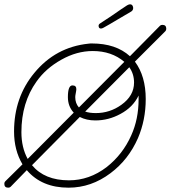

<svg xmlns="http://www.w3.org/2000/svg" viewBox="-48 -830 789 888"><path d="M-10 38Q-28 38 -28 20Q-28 13 -24 9L56 -70Q17 -135 17 -222Q17 -380 111 -493Q209 -612 361 -628Q366 -629 370.5 -629Q375 -629 377 -629Q488 -629 553 -570L692 -711Q696 -715 703 -715Q721 -715 721 -697Q721 -690 717 -686L576 -545Q626 -478 626 -372Q626 -275 590 -191Q546 -91 463 -29Q374 38 269 38Q145 38 76 -43L1 34Q-3 38 -10 38ZM80 -95 293 -309Q266 -338 266 -381Q266 -435 287 -435Q305 -435 305 -418Q305 -412 302.5 -399.5Q300 -387 300 -381Q300 -352 317 -333L527 -544Q468 -594 381 -594Q307 -594 236 -554Q164 -514 121 -453Q51 -355 51 -219Q51 -148 80 -95ZM395 -307Q460 -307 513 -345Q572 -387 572 -448Q572 -488 550 -519L346 -314Q366 -307 395 -307ZM271 4Q365 4 445 -57Q520 -116 559 -204Q593 -279 593 -371V-388Q567 -334 509 -303Q454 -273 393 -273Q352 -273 321 -289L100 -66Q158 4 271 4ZM419 -698Q408 -698 408 -711Q408 -718 417 -723Q444 -740 471.5 -759Q499 -778 512 -787Q532 -801 540 -805.5Q548 -810 553 -810Q561 -810 564.5 -804.5Q568 -799 568 -793Q568 -781 556 -775Q526 -758 493 -738Q460 -718 431 -702Q424 -698 419 -698Z"/></svg>

Font: Send Flowers
Style: Regular
Weight: 400
Designer: Robert E. Leuschke
Foundry: Robert E. Leuschke
Version: Version 1.010; ttfautohint (v1.8.4.7-5d5b)